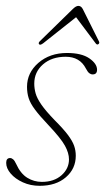

<svg xmlns="http://www.w3.org/2000/svg" viewBox="-20 -608 349 636"><path d="M118.5 -5.5Q159 -5.5 183.8 -27.5Q208.5 -49.5 208.5 -80Q208.5 -101 195.2 -125.2Q182 -149.5 140.5 -193.5Q111.5 -224 96 -244.8Q80.5 -265.5 75 -282.8Q69.5 -300 69.5 -320.5Q69.5 -367 107.2 -399.8Q145 -432.5 202 -432.5Q250 -432.5 275.8 -414.8Q301.5 -397 301.5 -377Q301.5 -361.5 287 -361.5Q281 -361.5 275.8 -365.5Q270.5 -369.5 264.5 -381Q244.5 -420 197.5 -420Q151.5 -420 122.5 -394.8Q93.5 -369.5 93.5 -331Q93.5 -315 98 -298.8Q102.5 -282.5 117 -261.5Q131.5 -240.5 161 -210Q190 -181 205 -161Q220 -141 225.5 -125.2Q231 -109.5 231 -92Q231 -49 198.2 -20.8Q165.5 7.5 111.5 7.5Q81 7.5 55.8 -4Q30.5 -15.5 15.5 -33Q0.5 -50.5 0.5 -68.5Q0.5 -84.5 13.5 -84.5Q18.5 -84.5 23.5 -80.2Q28.5 -76 33.5 -65Q48 -33 70.2 -19.2Q92.5 -5.5 118.5 -5.5ZM123.5 -465Q113 -457 109.5 -461.5Q106 -465.5 112 -471.5L220.5 -577.5Q231.5 -588.5 239.5 -588.5Q249 -588.5 254.5 -577.5L307.5 -471.5Q311 -465 305.5 -461.5Q301 -458.5 296.5 -465L232 -551Z"/></svg>

Font: Fraunces 144pt S050 Thin
Style: Italic
Weight: 100
Italic angle: -16°
Version: Version 1.000; ttfautohint (v1.8.3)